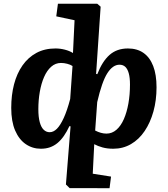

<svg xmlns="http://www.w3.org/2000/svg" viewBox="-20 -787 903 1034"><path d="M497.5 -389 504 -387.5Q531 -457 570.3 -491.5Q609.5 -526 669 -526Q718.5 -526 752.8 -502Q787 -478 805 -431.5Q823 -385 823 -317Q823 -247 806.3 -186.8Q789.5 -126.5 759 -81.3Q728.5 -36 685.5 -11Q642.5 14 590 14Q557.5 14 532.3 7Q507 0 487.5 -10.5L479.5 148.5L578 164L570 226.5L355 226L335 206.5L360 -106.5L354 -108Q340 -78 324 -55Q308 -32 289.5 -16.7Q271 -1.5 249 6.3Q227 14 200 14Q155 14 118.8 -10.7Q82.5 -35.5 61.5 -84.2Q40.5 -133 40.5 -206Q40.5 -275 55.7 -333.2Q71 -391.5 101.2 -434.7Q131.5 -478 176 -502Q220.5 -526 278.5 -526Q304.5 -526 329.5 -519.5Q354.5 -513 373 -501.5L381.5 -678L283 -699L292 -767H503.5L522 -751ZM247.5 -75Q268 -75 286.5 -93.5Q305 -112 323.3 -151.8Q341.5 -191.5 358 -254L370.5 -431.5Q359.5 -439 342 -443.5Q324.5 -448 308.5 -448Q278.5 -448 255.5 -427.5Q232.5 -407 217.3 -372Q202 -337 194.3 -292.2Q186.5 -247.5 186.5 -199Q186.5 -157 194 -129.2Q201.5 -101.5 215.3 -88.3Q229 -75 247.5 -75ZM623.5 -438.5Q587.5 -438.5 558.3 -393Q529 -347.5 503.5 -237L492.5 -84Q508 -76 523 -71.8Q538 -67.5 553.5 -67.5Q583.5 -67.5 607.3 -88.3Q631 -109 647 -145.5Q663 -182 671.5 -229.8Q680 -277.5 680 -332Q680 -368.5 673.5 -392Q667 -415.5 654.8 -427Q642.5 -438.5 623.5 -438.5Z"/></svg>

Font: Literata
Style: Italic
Weight: 400
Italic angle: -2°
Designer: Latin by Veronika Burian and Jose Scaglione. Greek by Irene Vlachou. Cyrillic by Vera Evstafieva
Foundry: TypeTogether
Version: Version 3.103;gftools[0.9.29]